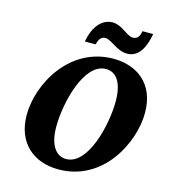

<svg xmlns="http://www.w3.org/2000/svg" viewBox="-134 -1046 1044 1166"><g transform="rotate(15 388.0 -463.0)"><path d="M562 -776C639 -776 672 -855 685 -932H618C613 -905 603 -879 571 -879C530 -879 493 -937 427 -937C352 -934 309 -861 296 -781H363C371 -808 381 -834 411 -834C451 -834 495 -776 562 -776ZM340 11C624 11 761 -271 761 -456C761 -642 637 -725 493 -725C216 -725 70 -453 70 -260C70 -83 186 11 340 11ZM370 -62C310 -62 262 -115 262 -237C262 -389 327 -653 464 -653C527 -653 571 -599 571 -478C571 -326 506 -62 370 -62Z"/></g></svg>

Font: Noto Serif SemiCondensed Black
Style: Italic
Weight: 900
Width: 4
Italic angle: -12°
Designer: Monotype Design Team
Foundry: Monotype Imaging Inc.
Version: Version 2.014